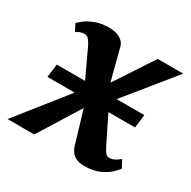

<svg xmlns="http://www.w3.org/2000/svg" viewBox="-162 -698 833 838"><g transform="rotate(30 254.5 -279.0)"><path d="M363.5 10Q341.5 10 326 3.5Q310.5 -3 301 -14.8Q291.5 -26.5 286 -42L219.5 -264.5L267.5 -258L107 0H-27.5L234 -328.5L222.5 -228L117 -453Q110.5 -466.5 101.5 -478.2Q92.5 -490 79.5 -490Q65.5 -490 56 -486.2Q46.5 -482.5 37.5 -475.5L20 -511Q24.5 -517 42 -530.8Q59.5 -544.5 89 -556Q118.5 -567.5 158 -567.5Q181 -567.5 198.2 -561.5Q215.5 -555.5 226.5 -545Q237.5 -534.5 241 -520L297 -304.5L249.5 -312.5L409 -555H537.5L282 -240L293 -339.5L398 -126Q407.5 -106.5 417.2 -90.8Q427 -75 442.5 -75Q451.5 -75 463.2 -79.8Q475 -84.5 493 -99L513 -62Q509 -55.5 491.8 -38Q474.5 -20.5 442.8 -5.2Q411 10 363.5 10ZM31.5 -246.5 40 -313.5H481L473 -246.5Z"/></g></svg>

Font: Merriweather
Style: Bold Italic
Weight: 700
Italic angle: -7.8°
Version: Version 2.101